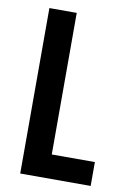

<svg xmlns="http://www.w3.org/2000/svg" viewBox="-82 -765 548 816"><g transform="rotate(10 191.5 -357.0)"><path d="M64 0V-714H182V-103H368V0Z"/></g></svg>

Font: Noto Sans Display ExtraCondensed SemiBold
Style: Regular
Weight: 600
Width: 2
Designer: Monotype Design Team
Foundry: Monotype Imaging Inc.
Version: Version 2.003